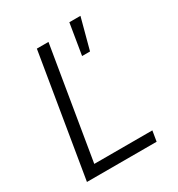

<svg xmlns="http://www.w3.org/2000/svg" viewBox="-180 -878 919 994"><g transform="rotate(-30 279.0 -381.0)"><path d="M48.8 0 169.4 -727.5H238.8L128.4 -62H475.6L465.3 0ZM353 -577.1 383.3 -761.7H449.7L400.4 -577.1Z"/></g></svg>

Font: Inter 16pt Light
Style: Italic
Weight: 300
Italic angle: -9.3988°
Version: Version 4.001;git-66647c0bb